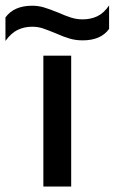

<svg xmlns="http://www.w3.org/2000/svg" viewBox="-94 -684 420 704"><path d="M-74 -620Q-43 -663 24 -663Q46 -663 66.5 -657Q87 -651 119 -638Q146 -626 166.5 -619.5Q187 -613 209 -613Q239 -613 263 -624.5Q287 -636 306 -664V-578Q276 -536 209 -536Q184 -536 161.5 -542.5Q139 -549 110 -562Q81 -574 63 -580Q45 -586 24 -586Q-5 -586 -29 -574.5Q-53 -563 -74 -534ZM65 -480H167V0H65Z"/></svg>

Font: Prompt
Style: Regular
Weight: 400
Designer: Katatrad Team
Foundry: CadsonDemak
Version: Version 1.001